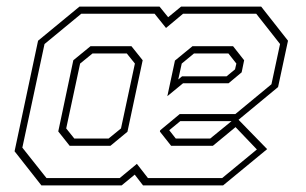

<svg xmlns="http://www.w3.org/2000/svg" viewBox="-20 -560 923 580"><path d="M105 0 24 -103 95 -437 220 -540H462L488 -508L527 -540H769L850 -437L820 -297L695.5 -194H524.5L485 -161.5L487 -172L511 -141.5H615L693.5 -205.5L787 -109.5L654 0H412L387 -32.5L347.5 0ZM190.5 -119.5 156 -163 201.5 -378 253.5 -420.5H377L411 -378L365 -162L313.5 -119.5ZM204.5 -141.5H308L345.5 -172L387.5 -368L363 -398.5H259.5L222 -368L180 -172ZM120.5 -22H341.5L393.5 -65L427 -22H651L756 -108.5L691.5 -176L623 -119.5H497L463 -162.5L464 -166.5L523 -215.5H691L800 -305.5L826 -427L754 -518.5H533L481.5 -475.5L447 -518.5H225.5L114.5 -427L47.5 -114ZM485.5 -269.5 508.5 -377 561.5 -420.5H684L717.5 -378L710 -341.5L670.5 -308.5H533ZM518.5 -320 530 -329.5H664.5L690 -350.5L694 -368L670 -398.5H566L529 -368Z"/></svg>

Font: Tourney ExtraLight
Style: Italic
Weight: 250
Italic angle: -12°
Version: Version 1.015